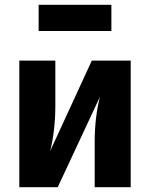

<svg xmlns="http://www.w3.org/2000/svg" viewBox="-20 -785 628 805"><path d="M528 0H377V-189Q377 -293 399 -379L222 0H61V-531H212V-339Q212 -286 205.5 -234.5Q199 -183 190 -151L365 -531H528ZM142 -655V-765H447V-655Z"/></svg>

Font: FiraGOUPP
Style: Bold
Weight: 700
Designer: bBox Type
Foundry: bBox Type GmbH
Version: Version 1.001